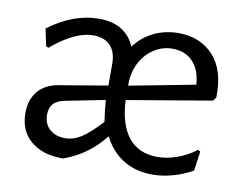

<svg xmlns="http://www.w3.org/2000/svg" viewBox="-59 -544 796 631"><g transform="rotate(10 339.0 -229.0)"><path d="M648 -277 639 -266 356 -218Q360 -137 394 -94.5Q428 -52 491 -52Q523 -52 556.5 -64Q590 -76 619 -98L627 -94L618 -29Q589 -12 553.5 -2Q518 8 485 8Q429 8 387.5 -17.5Q346 -43 322 -91Q267 -21 186 7Q118 7 78.5 -26.5Q39 -60 39 -119Q39 -164 63 -192.5Q87 -221 132 -228L292 -255V-328Q292 -367 272 -388Q252 -409 215 -409Q154 -409 76 -343L68 -347L56 -404Q139 -466 224 -466Q271 -466 301 -446.5Q331 -427 344 -394Q370 -429 408 -447Q446 -465 490 -465Q563 -465 607 -416.5Q651 -368 648 -277ZM356 -272V-266L576 -308Q573 -357 547 -384Q521 -411 479 -411Q445 -411 416.5 -392Q388 -373 372 -341.5Q356 -310 356 -272ZM300 -135Q293 -184 292 -207L161 -181Q134 -176 122 -162.5Q110 -149 110 -127Q110 -95 130 -77.5Q150 -60 181 -60Q209 -60 235 -76.5Q261 -93 300 -135Z"/></g></svg>

Font: Alegreya Sans
Style: Regular
Weight: 400
Designer: Juan Pablo del Peral
Foundry: Huerta Tipografica
Version: Version 2.008; ttfautohint (v1.6)